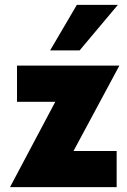

<svg xmlns="http://www.w3.org/2000/svg" viewBox="-20 -770 521 790"><path d="M465 -750 307.5 -562.5H186.2L296.2 -750ZM471.2 -500 282.5 -148.8H460V0H21.2L207.5 -351.2H50V-500Z"/></svg>

Font: Now Black
Style: Regular
Weight: 900
Designer: Alfredo Marco Pradil
Foundry: Alfredo Marco Pradil
Version: Version 1.002;PS 001.002;hotconv 1.0.88;makeotf.lib2.5.64775